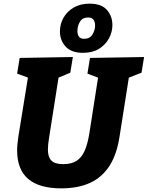

<svg xmlns="http://www.w3.org/2000/svg" viewBox="-20 -1020 811 1054"><path d="M474 -702 771 -707 757 -621 670 -587 690 -611 637 -275Q622 -173 581 -109.5Q540 -46 474 -16Q408 14 316 14Q196 14 135 -37.5Q74 -89 74 -195Q74 -212 76 -231Q78 -250 81 -271L136 -611L150 -588L74 -616L88 -702L380 -707L366 -621L285 -587L304 -611L249 -261Q246 -243 244.5 -227.5Q243 -212 243 -199Q243 -158 262 -138.5Q281 -119 327 -119Q373 -119 401 -137.5Q429 -156 445 -193Q461 -230 470 -285L521 -611L538 -586L460 -616ZM436 -730Q371 -730 340 -764.5Q309 -799 309 -847Q309 -888 328.5 -922.5Q348 -957 384.5 -978.5Q421 -1000 472 -1000Q536 -1000 566.5 -966Q597 -932 597 -882Q597 -844 578 -809Q559 -774 523.5 -752Q488 -730 436 -730ZM442 -807Q473 -807 487.5 -830.5Q502 -854 502 -880Q502 -900 493 -912Q484 -924 464 -924Q433 -924 419 -901Q405 -878 405 -850Q405 -830 413.5 -818.5Q422 -807 442 -807Z"/></svg>

Font: Bitter Thin ExtraBold
Style: Italic
Weight: 800
Italic angle: -9°
Version: Version 2.002